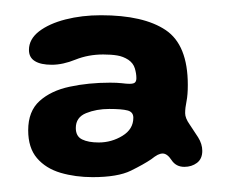

<svg xmlns="http://www.w3.org/2000/svg" viewBox="-20 -639 308 252"><path d="M101.5 -406.5Q79 -406.5 59.5 -412.2Q40 -418 28.5 -431.5Q17 -445 17 -468Q17 -493 32 -506.5Q47 -520 71.5 -525.2Q96 -530.5 124.5 -530.5Q133.5 -530.5 139.8 -529.8Q146 -529 150 -529Q155.5 -529 157.2 -530.8Q159 -532.5 159 -536.5Q159 -542.5 157 -549.2Q155 -556 148.5 -560.5Q141.5 -565 133.8 -566.2Q126 -567.5 115.5 -567.5Q96 -567.5 79.2 -560.8Q62.5 -554 48 -554Q33.5 -554 25.8 -558.8Q18 -563.5 18 -573.5Q18 -587.5 31.2 -597.8Q44.5 -608 66 -613.5Q87.5 -619 112.5 -619Q168.5 -619 197.5 -599.5Q226.5 -580 226.5 -527.5Q226.5 -514.5 224.8 -506Q223 -497.5 223 -490.5Q223 -484 228.8 -475.8Q234.5 -467.5 240 -458.8Q245.5 -450 245.5 -441Q245.5 -430.5 238.5 -425.2Q231.5 -420 222 -420Q211 -420 205.2 -428.8Q199.5 -437.5 193.5 -437.5Q190.5 -437.5 187 -435.8Q183.5 -434 178.5 -430Q169 -423.5 151.8 -415Q134.5 -406.5 101.5 -406.5ZM109.5 -452Q126.5 -452 140.8 -460.8Q155 -469.5 155 -484.5Q155 -492 147.5 -494Q140 -496 123.5 -496Q106.5 -496 93 -490.5Q79.5 -485 79.5 -471Q79.5 -460 87.8 -456Q96 -452 109.5 -452Z"/></svg>

Font: Gluten Thin Medium
Style: Regular
Weight: 500
Version: Version 1.300